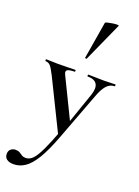

<svg xmlns="http://www.w3.org/2000/svg" viewBox="-222 -808 847 1166"><g transform="rotate(20 201.0 -225.0)"><path d="M438 -386Q440 -386 440 -380Q440 -374 438 -374Q407 -374 385.5 -349Q364 -324 347 -277L232 28Q196 124 162.5 179.5Q129 235 94.5 258Q60 281 21 281Q-6 281 -22 269.5Q-38 258 -38 235Q-38 215 -25 204.5Q-12 194 5 194Q22 194 32.5 200.5Q43 207 52.5 213.5Q62 220 78 220Q103 220 123.5 198.5Q144 177 168 126Q192 75 225 -13L222 33L57 -303Q35 -347 22.5 -360.5Q10 -374 -9 -374Q-11 -374 -11 -380Q-11 -386 -9 -386Q10 -386 30.5 -385Q51 -384 70 -384Q105 -384 131.5 -385Q158 -386 179 -386Q182 -386 182 -380Q182 -374 179 -374Q145 -374 132.5 -366Q120 -358 132 -335L262 -68L231 -15L322 -277Q338 -325 323 -349.5Q308 -374 263 -374Q261 -374 261 -380Q261 -386 263 -386Q287 -386 308.5 -385Q330 -384 364 -384Q387 -384 402 -385Q417 -386 438 -386ZM221 -474Q220 -471 214.5 -472.5Q209 -474 210 -476L250 -716Q251 -719 264.5 -722.5Q278 -726 295 -728.5Q312 -731 324.5 -731Q337 -731 335 -727Z"/></g></svg>

Font: Cormorant SemiBold
Style: Regular
Weight: 600
Designer: Christian Thalmann (Catharsis Fonts)
Foundry: Catharsis Fonts
Version: Version 4.000